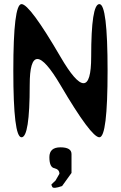

<svg xmlns="http://www.w3.org/2000/svg" viewBox="-20 -670 590 937"><path d="M465 -650Q505 -650 505 -325Q505 0 465 0Q425 0 275 -255Q125 -509 125 -255Q125 0 85 0Q45 0 45 -325Q45 -650 85 -650Q125 -650 275 -393Q425 -135 425 -393Q425 -650 465 -650ZM235 242Q229 231 232 229L251 211L270 178Q270 157 246 151Q221 147 221 97Q221 49 275 49Q329 49 329 82V174L283 238Q240 253 235 242Z"/></svg>

Font: Syne Mono
Style: Regular
Weight: 400
Monospace: yes
Designer: Lucas Descroix
Foundry: Bonjour Monde
Version: Version 2.000; ttfautohint (v1.8.3)